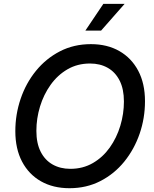

<svg xmlns="http://www.w3.org/2000/svg" viewBox="-20 -967 801 997"><path d="M340.8 10.3Q255.9 10.3 192.6 -25.6Q129.4 -61.5 94.5 -127.9Q59.6 -194.3 59.6 -286.1Q59.6 -373 87.2 -454.1Q114.7 -535.2 166.7 -599.1Q218.8 -663.1 291 -700.4Q363.3 -737.8 452.1 -737.8Q536.6 -737.8 599.6 -701.9Q662.6 -666 697.8 -599.6Q732.9 -533.2 732.9 -441.4Q732.9 -353.5 705.1 -272.7Q677.2 -191.9 625.5 -127.9Q573.7 -64 501.5 -26.9Q429.2 10.3 340.8 10.3ZM345.2 -90.3Q410.6 -90.3 462.4 -120.4Q514.2 -150.4 550 -200.9Q585.9 -251.5 604.7 -313.7Q623.5 -376 623.5 -439.9Q623.5 -504.4 601.3 -548.3Q579.1 -592.3 539.6 -614.7Q500 -637.2 447.8 -637.2Q382.3 -637.2 330.6 -607.2Q278.8 -577.1 242.7 -526.4Q206.5 -475.6 187.7 -413.6Q168.9 -351.6 168.9 -287.6Q168.9 -223.1 191.2 -179.2Q213.4 -135.3 253.2 -112.8Q293 -90.3 345.2 -90.3ZM423.3 -808.1 516.6 -946.8H627L504.9 -808.1Z"/></svg>

Font: Inter 20pt Medium
Style: Italic
Weight: 500
Italic angle: -9.3988°
Version: Version 4.001;git-66647c0bb